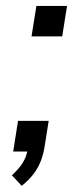

<svg xmlns="http://www.w3.org/2000/svg" viewBox="-20 -506 268 641"><path d="M52.6 114.4 19.7 79.2Q39.5 60.8 50.3 45.7Q61.2 30.5 66.5 15.5Q71.9 0.4 74.9 -16.8L97.1 0H24L40.2 -102.4H142.5L129.7 -21.7Q125.8 5.4 117.4 28.4Q109.1 51.3 94.1 72Q79.2 92.7 52.6 114.4ZM85.3 -384.4 101.5 -486.3H203.8L187.7 -384.4Z"/></svg>

Font: Nunito Sans 12pt ExtraLight
Style: Italic
Weight: 200
Italic angle: -9°
Designer: Vernon Adams
Foundry: Vernon Adams
Version: Version 3.101;gftools[0.9.27]